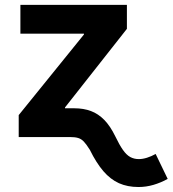

<svg xmlns="http://www.w3.org/2000/svg" viewBox="-20 -561 707 786"><path d="M56.6 0V-89.8L323.7 -419.9V-423.3H63.5V-541H499.5V-442.9L246.1 -121.1V0ZM546.9 204.6Q502 204.6 467 189Q432.1 173.3 403.3 139.9Q374.5 106.4 347.7 52.2Q334 30.3 323.5 19Q313 7.8 300 3.9Q287.1 0 266.6 0H211.4V-117.7H284.2Q322.3 -117.7 352.3 -106.4Q382.3 -95.2 406.7 -70.3Q431.2 -45.4 451.7 -3.4Q468.8 32.2 483.2 52.7Q497.6 73.2 513.2 81.8Q528.8 90.3 548.3 90.3Q564 90.3 581.8 84.7Q599.6 79.1 617.2 69.3L666.5 171.4Q638.2 187 608.2 195.8Q578.1 204.6 546.9 204.6Z"/></svg>

Font: Inter 17pt
Style: Bold
Weight: 700
Version: Version 4.001;git-66647c0bb